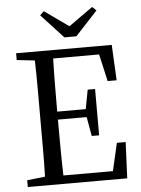

<svg xmlns="http://www.w3.org/2000/svg" viewBox="-58 -913 702 958"><g transform="rotate(-5 292.5 -433.5)"><path d="M198 -867 319 -781 440 -867 460 -848 349 -728H289L178 -848ZM42 -636V-670H521L530 -492H485L454 -628H224Q222 -564 221.5 -495.5Q221 -427 221 -362H364L382 -458H419V-226H382L365 -322H221V-320Q221 -248 221.5 -177.5Q222 -107 224 -42H472L504 -181H548L540 0H42V-34L132 -44Q134 -108 134 -176.5Q134 -245 134 -312V-359Q134 -425 134 -493.5Q134 -562 132 -626Z"/></g></svg>

Font: Source Serif 4 Subhead
Style: Regular
Weight: 400
Designer: Frank Grießhammer
Foundry: Adobe Systems Incorporated
Version: Version 4.004;hotconv 1.0.117;makeotfexe 2.5.65602